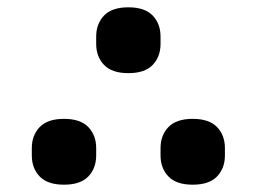

<svg xmlns="http://www.w3.org/2000/svg" viewBox="-20 -494 702 525"><path d="M155 11Q110 11 88.5 -11.5Q67 -34 67 -69V-89Q67 -124 88.5 -146.5Q110 -169 155 -169Q200 -169 221.5 -146.5Q243 -124 243 -89V-69Q243 -34 221.5 -11.5Q200 11 155 11ZM507 11Q462 11 440.5 -11.5Q419 -34 419 -69V-89Q419 -124 440.5 -146.5Q462 -169 507 -169Q552 -169 573.5 -146.5Q595 -124 595 -89V-69Q595 -34 573.5 -11.5Q552 11 507 11ZM331 -294Q286 -294 264.5 -316.5Q243 -339 243 -374V-394Q243 -429 264.5 -451.5Q286 -474 331 -474Q376 -474 397.5 -451.5Q419 -429 419 -394V-374Q419 -339 397.5 -316.5Q376 -294 331 -294Z"/></svg>

Font: IBM Plex Arabic
Style: Bold
Weight: 700
Designer: Mike Abbink, Paul van der Laan, Pieter van Rosmalen, Wael Morcos, Khajak Apelian
Foundry: Bold Monday
Version: Version 1.0